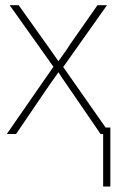

<svg xmlns="http://www.w3.org/2000/svg" viewBox="-20 -508 459 728"><path d="M5.9 0 182.6 -254.9 16.6 -488.3H50.8L157.2 -338.9Q180.7 -305.7 201.2 -276.4H202.1Q208 -285.2 223.1 -306.2Q238.3 -327.1 245.1 -338.9L349.6 -488.3H385.7L219.7 -253.9L397.5 0H361.3L244.1 -170.9Q242.2 -173.8 225.6 -197.8Q209 -221.7 202.1 -233.4H201.2Q194.3 -223.6 179.7 -203.1Q165 -182.6 157.2 -170.9L41 0ZM371.1 -24.4H398.4V199.2H371.1Z"/></svg>

Font: Gothic A1 Thin
Style: Regular
Weight: 250
Designer: HanYang I&C Co.,Ltd.
Foundry: HanYang I&C Co.,Ltd.
Version: Version 2.50